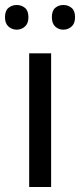

<svg xmlns="http://www.w3.org/2000/svg" viewBox="-32 -750 321 770"><path d="M173 0H85V-536H173ZM-12 -681Q-12 -707 2 -718.5Q16 -730 35 -730Q54 -730 68 -718.5Q82 -707 82 -681Q82 -656 68 -643.5Q54 -631 35 -631Q16 -631 2 -643.5Q-12 -656 -12 -681ZM176 -681Q176 -707 189.5 -718.5Q203 -730 222 -730Q241 -730 255 -718.5Q269 -707 269 -681Q269 -656 255 -643.5Q241 -631 222 -631Q203 -631 189.5 -643.5Q176 -656 176 -681Z"/></svg>

Font: TSCustom
Style: Regular
Weight: 400
Designer: Monotype Design Team
Foundry: Monotype Imaging Inc.
Version: Version 2.004; ttfautohint (v1.8.3) -l 8 -r 50 -G 200 -x 14 